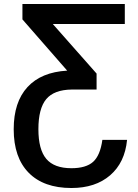

<svg xmlns="http://www.w3.org/2000/svg" viewBox="-20 -731 689 957"><path d="M613.3 -33.7Q602.5 79.1 529.1 142.6Q455.6 206.1 335.9 206.1Q197.8 206.1 123 130.1Q48.3 54.2 48.3 -86.9Q48.3 -222.2 116.9 -296.9Q185.5 -371.6 314.9 -378.9L91.8 -634.3V-710.9H602.1V-611.3H243.2L461.4 -364.3V-284.7H337.9Q249.5 -283.7 210.4 -236.8Q171.4 -189.9 171.4 -86.9Q171.4 14.2 210.7 60.8Q250 107.4 335.9 107.4Q408.7 107.4 444.1 75.7Q479.5 43.9 490.2 -33.7Z"/></svg>

Font: Roboto Medium
Style: Regular
Weight: 500
Designer: Google
Version: Version 2.134; 2016; ttfautohint (v1.6)